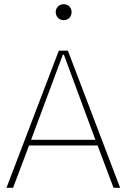

<svg xmlns="http://www.w3.org/2000/svg" viewBox="-20 -890 600 910"><path d="M442.4 -200.7 518.1 0H549.3L301.8 -649.9H258.8L10.7 0H42L117.7 -200.7ZM282.7 -630.9 432.1 -227.5H127.4L277.8 -630.9ZM244.1 -832.5C244.1 -811.5 259.8 -794.4 281.7 -794.4C304.7 -794.4 319.3 -811.5 319.3 -832.5C319.3 -853.5 304.7 -870.1 281.7 -870.1C259.8 -870.1 244.1 -853.5 244.1 -832.5Z"/></svg>

Font: Estedad Thin
Style: Regular
Weight: 100
Designer: Amin Abedi
Version: Version 7.3